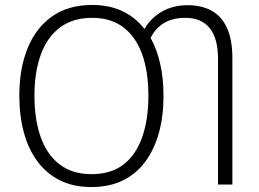

<svg xmlns="http://www.w3.org/2000/svg" viewBox="-20 -745 1044 775"><path d="M640 -358Q640 -276 621.5 -209Q603 -142 566.5 -92.5Q530 -43 475.5 -16.5Q421 10 349 10Q276 10 222 -17Q168 -44 131.5 -93Q95 -142 76.5 -209.5Q58 -277 58 -359Q58 -468 91.5 -550.5Q125 -633 190.5 -679Q256 -725 352 -725Q421 -725 474 -700Q527 -675 563 -628Q589 -673 634 -698.5Q679 -724 737 -724Q795 -724 835.5 -701Q876 -678 897 -630.5Q918 -583 918 -510V0H860V-507Q860 -590 826.5 -631.5Q793 -673 728 -673Q677 -673 642 -652Q607 -631 588 -592Q613 -547 626.5 -488Q640 -429 640 -358ZM119 -359Q119 -264 144 -192.5Q169 -121 220.5 -81.5Q272 -42 349 -42Q428 -42 478.5 -81Q529 -120 554 -191.5Q579 -263 579 -358Q579 -458 553 -528Q527 -598 477 -635.5Q427 -673 352 -673Q274 -673 222 -634Q170 -595 144.5 -524Q119 -453 119 -359Z"/></svg>

Font: Noto Sans Display Light
Style: Regular
Weight: 300
Designer: Monotype Design Team
Foundry: Monotype Imaging Inc.
Version: Version 2.003